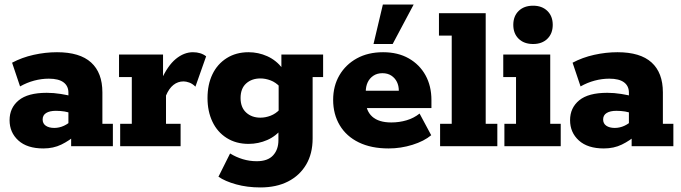

<svg xmlns="http://www.w3.org/2000/svg" viewBox="-20 -641 2987 842"><path d="M170 10Q99 10 60.5 -25Q22 -60 22 -114Q22 -168 62 -201Q102 -234 185 -234Q215 -234 246.5 -229Q278 -224 298 -218L280 -205V-235Q280 -264 258.5 -280Q237 -296 194 -296Q162 -296 130 -287.5Q98 -279 68 -262L33 -366Q76 -389 127.5 -400.5Q179 -412 230 -412Q330 -412 379.5 -367Q429 -322 429 -236V-98H475V0H292V-67L315 -51Q284 -24 249 -7Q214 10 170 10ZM218 -80Q240 -80 260.5 -89.5Q281 -99 293 -113L280 -78V-170L297 -142Q282 -149 263.5 -152Q245 -155 225 -155Q198 -155 182.5 -145.5Q167 -136 167 -117Q167 -99 181 -89.5Q195 -80 218 -80Z M507 0V-98H558V-303H502V-402H695V-274L686 -288Q715 -353 751 -382.5Q787 -412 826 -412Q861 -412 884 -394L837 -261Q824 -274 810 -279Q796 -284 785 -284Q760 -284 740.5 -268.5Q721 -253 708 -222V-98H772V0Z M1122 181Q1064 181 1015.5 167.5Q967 154 938 134L989 32Q1015 48 1044.5 57Q1074 66 1106 66Q1154 66 1177.5 40.5Q1201 15 1201 -26V-67L1219 -80Q1191 -44 1152 -27Q1113 -10 1070 -10Q1015 -10 974 -36Q933 -62 911.5 -107.5Q890 -153 890 -211Q890 -270 911.5 -315Q933 -360 974 -386Q1015 -412 1070 -412Q1113 -412 1152 -394.5Q1191 -377 1219 -341L1214 -330V-402H1397V-303H1351V-34Q1351 33 1322.5 81Q1294 129 1243 155Q1192 181 1122 181ZM1122 -125Q1144 -125 1166.5 -133.5Q1189 -142 1208 -162L1202 -119V-301L1208 -260Q1189 -280 1166.5 -288.5Q1144 -297 1122 -297Q1084 -297 1059.5 -275Q1035 -253 1035 -211Q1035 -170 1059.5 -147.5Q1084 -125 1122 -125Z M1684 10Q1608 10 1553.5 -16.5Q1499 -43 1470 -91.5Q1441 -140 1441 -203Q1441 -264 1468.5 -311Q1496 -358 1545 -385Q1594 -412 1660 -412Q1725 -412 1772.5 -385Q1820 -358 1846 -311Q1872 -264 1872 -202V-167H1518V-243H1729Q1729 -265 1720.5 -282Q1712 -299 1696 -309.5Q1680 -320 1657 -320Q1634 -320 1617.5 -309Q1601 -298 1592.5 -280Q1584 -262 1584 -238V-202Q1584 -155 1612.5 -129.5Q1641 -104 1696 -104Q1731 -104 1763 -113.5Q1795 -123 1820 -143L1871 -48Q1840 -22 1789 -6Q1738 10 1684 10ZM1618 -448 1659 -621H1794L1702 -448Z M1910 0V-98H1961V-485H1905V-583H2110V-98H2161V0Z M2192 0V-98H2243V-303H2187V-402H2393V-98H2439V0ZM2318 -448Q2278 -448 2254.5 -471Q2231 -494 2231 -532Q2231 -570 2254.5 -593Q2278 -616 2318 -616Q2357 -616 2380.5 -593Q2404 -570 2404 -532Q2404 -494 2380.5 -471Q2357 -448 2318 -448Z M2628 10Q2557 10 2518.5 -25Q2480 -60 2480 -114Q2480 -168 2520 -201Q2560 -234 2643 -234Q2673 -234 2704.5 -229Q2736 -224 2756 -218L2738 -205V-235Q2738 -264 2716.5 -280Q2695 -296 2652 -296Q2620 -296 2588 -287.5Q2556 -279 2526 -262L2491 -366Q2534 -389 2585.5 -400.5Q2637 -412 2688 -412Q2788 -412 2837.5 -367Q2887 -322 2887 -236V-98H2933V0H2750V-67L2773 -51Q2742 -24 2707 -7Q2672 10 2628 10ZM2676 -80Q2698 -80 2718.5 -89.5Q2739 -99 2751 -113L2738 -78V-170L2755 -142Q2740 -149 2721.5 -152Q2703 -155 2683 -155Q2656 -155 2640.5 -145.5Q2625 -136 2625 -117Q2625 -99 2639 -89.5Q2653 -80 2676 -80Z"/></svg>

Font: Rokkitt ExtraBold
Style: Regular
Weight: 800
Version: Version 3.103